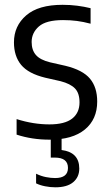

<svg xmlns="http://www.w3.org/2000/svg" viewBox="-20 -571 454 798"><path d="M186 9.5Q112.5 9.5 49 -11.5V-76Q118.5 -54 185.5 -54Q249 -54 279.8 -78Q310.5 -102 310.5 -145.5Q310.5 -184 291.5 -203.5Q272.5 -223 232 -233.5L168 -248Q98 -265 68 -301.2Q38 -337.5 38 -395Q38 -463 88.8 -507Q139.5 -551 240 -551Q272.5 -551 301.2 -547.2Q330 -543.5 356.5 -537V-472.5Q326.5 -480.5 299.5 -484Q272.5 -487.5 242 -487.5Q171.5 -487.5 141.5 -461Q111.5 -434.5 111.5 -396.5Q111.5 -363 129.2 -342.5Q147 -322 188 -312L252 -297.5Q324 -280 354 -244Q384 -208 384 -149Q384 -75 332.8 -32.8Q281.5 9.5 186 9.5ZM210 207.5Q189 207.5 167.5 203.2Q146 199 130 191V151Q150.5 161 170.8 165Q191 169 209 169Q262.5 169 262.5 127Q262.5 84 208 84H191V-10H236V52.5Q309.5 62 309.5 129.5Q309.5 165 284.2 186.2Q259 207.5 210 207.5Z"/></svg>

Font: Encode Sans SmCnd
Style: Regular
Weight: 400
Width: 4
Designer: Multiple Designers
Foundry: Impallari Type
Version: Version 3.002; ttfautohint (v1.8.3) -l 8 -r 50 -G 200 -x 14 